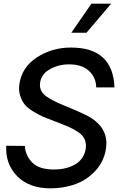

<svg xmlns="http://www.w3.org/2000/svg" viewBox="-20 -1020 675 1050"><path d="M480 -1000H588L453 -841H370ZM256 10Q140 10 74.5 -56Q9 -122 14 -223L116 -222Q119 -168 157 -130.5Q195 -93 274 -93Q345 -93 392.5 -122Q440 -151 449 -207Q453 -236 442.5 -259Q432 -282 405.5 -299Q379 -316 355 -326.5Q331 -337 292 -352Q283 -355 278 -357Q238 -372 216 -381.5Q194 -391 162.5 -410Q131 -429 115.5 -448Q100 -467 90.5 -496Q81 -525 86 -560Q99 -652 181.5 -706Q264 -760 368 -760Q598 -760 606 -542H506Q506 -594 468 -631Q430 -668 357 -668Q299 -668 252 -641Q205 -614 199 -566Q196 -543 205.5 -524Q215 -505 236 -491Q257 -477 280.5 -465.5Q304 -454 335 -441Q339 -440 342 -438.5Q345 -437 348 -436Q450 -394 482 -373Q574 -311 560 -210Q550 -140 504.5 -89Q459 -38 395 -14Q331 10 256 10Z"/></svg>

Font: Oakes Grotesk Medium
Style: Italic
Weight: 500
Italic angle: -8°
Designer: Samuel Oakes
Foundry: Samuel Oakes
Version: Version 1.000;PS 001.000;hotconv 1.0.88;makeotf.lib2.5.64775